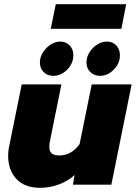

<svg xmlns="http://www.w3.org/2000/svg" viewBox="-20 -884 650 919"><path d="M247 -864H584L561 -746H223ZM171 -585Q171 -611 186 -634Q201 -657 223 -671Q245 -685 268 -685Q296 -685 313.5 -666.5Q331 -648 331 -620Q331 -580 301.5 -550.5Q272 -521 235 -521Q207 -521 189 -539Q171 -557 171 -585ZM394 -585Q394 -611 408.5 -634Q423 -657 445.5 -671Q468 -685 492 -685Q519 -685 536.5 -666.5Q554 -648 554 -620Q554 -580 524.5 -550.5Q495 -521 459 -521Q431 -521 412.5 -539Q394 -557 394 -585ZM19 -138Q19 -164 25 -189L84 -480H274L220 -213Q216 -197 216 -181Q216 -159 227.5 -149.5Q239 -140 265 -140Q321 -140 361 -194L419 -480H610L513 0H329L337 -46Q303 -16 260 -0.5Q217 15 173 15Q98 15 58.5 -27.5Q19 -70 19 -138Z"/></svg>

Font: Readiness ExtraBold
Style: Italic
Weight: 800
Italic angle: -12°
Designer: Katatrad Team
Foundry: CadsonDemak
Version: Version 1.00;January 16, 2020;FontCreator 12.0.0.2550 64-bit